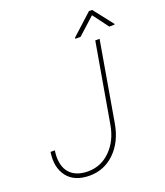

<svg xmlns="http://www.w3.org/2000/svg" viewBox="-159 -988 948 1105"><g transform="rotate(-20 315.0 -436.0)"><path d="M494.1 -710.9H520.5L436.5 -224.1Q418 -116.7 353.3 -53.5Q288.6 9.8 199.2 9.8Q106.4 9.8 62.5 -47.1Q18.6 -104 32.7 -195.8H59.1Q52.7 -156.7 58.1 -124Q66.4 -71.8 102.8 -44.2Q139.2 -16.6 198.7 -16.6Q278.3 -16.6 335.9 -74.2Q393.6 -131.8 409.7 -224.1ZM629.9 -763.2 629.4 -758.3 597.2 -757.8 525.9 -853.5 421.4 -758.8H389.6L390.1 -765.6L517.6 -881.8H537.1Z"/></g></svg>

Font: Roboto Thin
Style: Italic
Weight: 250
Italic angle: -12°
Designer: Google
Version: Version 2.134; 2016